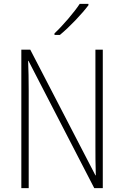

<svg xmlns="http://www.w3.org/2000/svg" viewBox="-20 -970 640 990"><path d="M261 -798V-790H289C341 -833 403 -899 436 -943V-950H391C363 -907 303 -837 261 -798ZM90 0H128V-503C128 -562 127 -607 125 -656H127L466 0H510V-714H472V-220C472 -175 472 -120 474 -66H472L136 -714H90Z"/></svg>

Font: Noto Sans Mono ExtraLight
Style: Regular
Weight: 200
Designer: Monotype Design Team
Foundry: Monotype Imaging Inc.
Version: Version 2.014